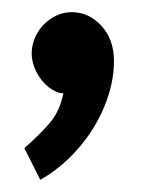

<svg xmlns="http://www.w3.org/2000/svg" viewBox="-20 -752 237 315"><path d="M98 -732Q80 -732 64.5 -722Q49 -712 40.5 -696.5Q32 -681 32 -664Q32 -649 40 -633.5Q48 -618 60.5 -608.5Q73 -599 84 -599Q78 -569 61 -549.5Q44 -530 20 -509L46 -457Q80 -476 108 -508Q136 -540 151.5 -578Q167 -616 167 -652Q167 -687 146.5 -709.5Q126 -732 98 -732Z"/></svg>

Font: Catamaran Thin SemiBold
Style: Regular
Weight: 600
Version: Version 2.000